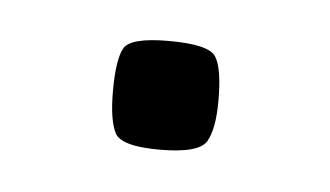

<svg xmlns="http://www.w3.org/2000/svg" viewBox="-25 -335 239 139"><g transform="rotate(5 95.0 -265.5)"><path d="M93.8 -226.4Q65.9 -226.4 61.3 -235.5Q56.6 -244.7 56.6 -265.6Q56.6 -288.8 61.3 -297.1Q65.9 -305.4 93.8 -305.4Q123 -305.4 128.1 -297.1Q133.3 -288.8 133.3 -265.6Q133.3 -244.7 127.8 -235.5Q122.3 -226.4 93.8 -226.4Z"/></g></svg>

Font: Smooch Sans Thin
Style: Regular
Weight: 100
Designer: Robert E. Leuschke
Foundry: Robert E. Leuschke
Version: Version 1.010